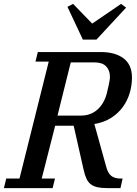

<svg xmlns="http://www.w3.org/2000/svg" viewBox="-46 -965 704 985"><path d="M-14 -49H54L204 -649H136L148 -698H471Q545 -698 588 -665.5Q631 -633 631 -567Q631 -527 619.5 -488Q608 -449 584.5 -416.5Q561 -384 524.5 -360.5Q488 -337 438 -329L499 -109Q507 -78 524 -63.5Q541 -49 573 -49H583L572 0H503Q474 0 454 -4.5Q434 -9 420 -19.5Q406 -30 397.5 -48.5Q389 -67 383 -94L332 -320H237L168 -49H236L224 0H-26ZM249 -372H369Q419 -372 453.5 -402.5Q488 -433 502 -486Q503 -493 506 -504Q509 -515 511.5 -527Q514 -539 516 -550.5Q518 -562 518 -571Q518 -604 498.5 -624.5Q479 -645 438 -645H317ZM300 -930 329 -945 427 -844 575 -945 601 -926 449 -762H379Z"/></svg>

Font: IBM Plex Serif Medm
Style: Italic
Weight: 500
Italic angle: -14°
Designer: Mike Abbink, Paul van der Laan, Pieter van Rosmalen
Foundry: Bold Monday
Version: Version 3.001